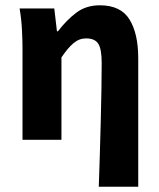

<svg xmlns="http://www.w3.org/2000/svg" viewBox="-20 -528 602 725"><path d="M353 177Q355 119 357 54.5Q359 -10 360.5 -72Q362 -134 363 -190Q364 -246 364 -289Q364 -343 351 -363Q338 -383 305 -383Q279 -383 257.5 -365Q236 -347 212 -311V0H65V-344Q65 -373 63 -414Q61 -455 54 -496H185L195 -410H199Q231 -452 268 -480Q305 -508 357 -508Q436 -508 469 -454.5Q502 -401 502 -308V177Z"/></svg>

Font: TT Toshiba Sans
Style: Bold
Weight: 700
Designer: Paul D. Hunt
Foundry: Toshiba Corporation
Version: Version 2.020;PS 2.000;hotconv 1.0.86;makeotf.lib2.5.63406